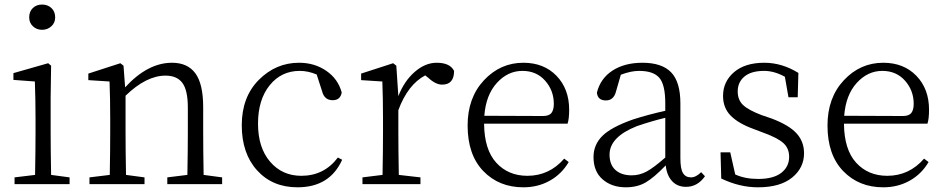

<svg xmlns="http://www.w3.org/2000/svg" viewBox="-20 -797 4093 831"><path d="M106.4 -721.7Q106.4 -747.1 122.1 -762.2Q137.7 -777.3 162.1 -777.3Q186.5 -777.3 202.6 -762.2Q218.8 -747.1 218.8 -721.7Q218.8 -698.2 202.1 -683.1Q185.5 -668 162.1 -668Q138.7 -668 122.6 -683.1Q106.4 -698.2 106.4 -721.7ZM201.2 -40 281.2 -29.3V0H43V-29.3L131.8 -40Q133.8 -149.4 133.8 -226.6V-282.2Q133.8 -365.2 130.9 -444.3L38.1 -451.2V-480.5L188.5 -523.4L201.2 -512.7L199.2 -376V-226.6Q199.2 -149.4 201.2 -40Z M861.3 -40 941.4 -29.3V0H704.1V-29.3L791 -40Q793 -149.4 793 -226.6V-331.1Q793 -406.2 769.5 -438Q746.1 -469.7 696.3 -469.7Q613.3 -469.7 523.4 -382.8V-226.6Q523.4 -149.4 525.4 -40L605.5 -29.3V0H367.2V-29.3L455.1 -40Q457 -149.4 457 -226.6V-281.2Q457 -373 454.1 -444.3L362.3 -450.2V-478.5L501 -523.4L514.6 -512.7L521.5 -418.9Q619.1 -525.4 724.6 -525.4Q792 -525.4 825.7 -479.5Q859.4 -433.6 859.4 -333V-226.6Q859.4 -149.4 861.3 -40Z M1442.4 -115.2 1460.9 -105.5Q1407.2 13.7 1267.6 13.7Q1159.2 13.7 1092.8 -59.6Q1026.4 -132.8 1026.4 -254.9Q1026.4 -377 1100.1 -451.2Q1173.8 -525.4 1274.4 -525.4Q1341.8 -525.4 1392.6 -490.2Q1443.4 -455.1 1459 -396.5Q1453.1 -363.3 1419.9 -363.3Q1383.8 -363.3 1374 -402.3L1350.6 -474.6Q1313.5 -490.2 1277.3 -490.2Q1197.3 -490.2 1147 -427.7Q1096.7 -365.2 1096.7 -261.7Q1096.7 -158.2 1148.9 -97.2Q1201.2 -36.1 1284.2 -36.1Q1382.8 -36.1 1442.4 -115.2Z M1695.3 -512.7 1704.1 -380.9Q1729.5 -446.3 1774.9 -485.8Q1820.3 -525.4 1870.1 -525.4Q1927.7 -525.4 1945.3 -490.2Q1945.3 -430.7 1893.6 -430.7Q1865.2 -430.7 1833 -460.9L1820.3 -470.7Q1745.1 -430.7 1704.1 -320.3V-226.6Q1704.1 -151.4 1706.1 -40L1799.8 -29.3V0H1548.8V-29.3L1635.7 -40Q1637.7 -149.4 1637.7 -226.6V-281.2Q1637.7 -373 1634.8 -444.3L1543 -450.2V-478.5L1681.6 -523.4Z M2076.2 -295.9 2330.1 -294.9Q2356.4 -294.9 2366.7 -308.1Q2377 -321.3 2377 -347.7Q2377 -405.3 2339.4 -447.8Q2301.8 -490.2 2241.2 -490.2Q2177.7 -490.2 2130.4 -438Q2083 -385.7 2076.2 -295.9ZM2436.5 -261.7H2075.2Q2076.2 -149.4 2127.9 -92.8Q2179.7 -36.1 2262.7 -36.1Q2357.4 -36.1 2421.9 -110.4L2441.4 -95.7Q2411.1 -43.9 2359.9 -15.1Q2308.6 13.7 2245.1 13.7Q2139.6 13.7 2071.8 -56.6Q2003.9 -127 2003.9 -253.9Q2003.9 -374 2074.7 -449.7Q2145.5 -525.4 2245.1 -525.4Q2334 -525.4 2388.7 -468.8Q2443.4 -412.1 2443.4 -322.3Q2443.4 -282.2 2436.5 -261.7Z M2859.4 -115.2V-287.1Q2801.8 -273.4 2736.3 -251Q2618.2 -204.1 2618.2 -127.9Q2618.2 -84 2644 -61Q2669.9 -38.1 2713.9 -38.1Q2748 -38.1 2778.8 -54.7Q2809.6 -71.3 2859.4 -115.2ZM3014.6 -51.8 3031.2 -34.2Q2999 11.7 2949.2 11.7Q2912.1 11.7 2889.2 -12.7Q2866.2 -37.1 2861.3 -81.1Q2810.5 -28.3 2774.4 -7.3Q2738.3 13.7 2688.5 13.7Q2627.9 13.7 2588.4 -20.5Q2548.8 -54.7 2548.8 -117.2Q2548.8 -170.9 2587.4 -209Q2626 -247.1 2720.7 -280.3Q2788.1 -301.8 2859.4 -317.4V-349.6Q2859.4 -430.7 2833.5 -460.4Q2807.6 -490.2 2746.1 -490.2Q2710.9 -490.2 2667 -473.6L2646.5 -402.3Q2636.7 -362.3 2602.5 -362.3Q2566.4 -362.3 2563.5 -396.5Q2579.1 -458 2631.3 -491.7Q2683.6 -525.4 2760.7 -525.4Q2844.7 -525.4 2884.8 -483.9Q2924.8 -442.4 2924.8 -349.6V-112.3Q2924.8 -66.4 2936 -47.9Q2947.3 -29.3 2970.7 -29.3Q2992.2 -29.3 3014.6 -51.8Z M3276.4 -298.8 3319.3 -284.2Q3394.5 -255.9 3427.2 -220.2Q3460 -184.6 3460 -133.8Q3460 -70.3 3408.2 -28.3Q3356.4 13.7 3260.7 13.7Q3180.7 13.7 3101.6 -24.4L3098.6 -137.7H3140.6L3162.1 -42Q3204.1 -22.5 3261.7 -22.5Q3327.1 -22.5 3361.3 -48.8Q3395.5 -75.2 3395.5 -118.2Q3395.5 -154.3 3371.6 -176.8Q3347.7 -199.2 3289.1 -220.7L3240.2 -239.3Q3175.8 -262.7 3142.6 -296.4Q3109.4 -330.1 3109.4 -381.8Q3109.4 -443.4 3156.7 -484.4Q3204.1 -525.4 3288.1 -525.4Q3364.3 -525.4 3435.5 -481.4L3432.6 -376H3392.6L3377 -464.8Q3331.1 -490.2 3287.1 -490.2Q3231.4 -490.2 3202.1 -465.8Q3172.9 -441.4 3172.9 -401.4Q3172.9 -364.3 3196.3 -342.3Q3219.7 -320.3 3276.4 -298.8Z M3633.8 -295.9 3887.7 -294.9Q3914.1 -294.9 3924.3 -308.1Q3934.6 -321.3 3934.6 -347.7Q3934.6 -405.3 3897 -447.8Q3859.4 -490.2 3798.8 -490.2Q3735.4 -490.2 3688 -438Q3640.6 -385.7 3633.8 -295.9ZM3994.1 -261.7H3632.8Q3633.8 -149.4 3685.5 -92.8Q3737.3 -36.1 3820.3 -36.1Q3915 -36.1 3979.5 -110.4L3999 -95.7Q3968.8 -43.9 3917.5 -15.1Q3866.2 13.7 3802.7 13.7Q3697.3 13.7 3629.4 -56.6Q3561.5 -127 3561.5 -253.9Q3561.5 -374 3632.3 -449.7Q3703.1 -525.4 3802.7 -525.4Q3891.6 -525.4 3946.3 -468.8Q4001 -412.1 4001 -322.3Q4001 -282.2 3994.1 -261.7Z"/></svg>

Font: Bpmf Zihi Serif Light
Style: Light
Weight: 300
Foundry: But Ko
Version: Version 1.320